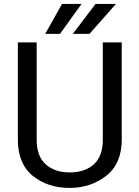

<svg xmlns="http://www.w3.org/2000/svg" viewBox="-20 -921 688 951"><path d="M489.3 -710.9H583V-230Q583 -109.9 505.9 -50Q428.7 9.8 325.2 9.8Q216.3 9.8 142.3 -50Q68.4 -109.9 68.4 -230V-710.9H161.6V-230Q161.6 -146.5 206.8 -106.7Q252 -66.9 325.2 -66.9Q399.4 -66.9 444.3 -106.7Q489.3 -146.5 489.3 -230ZM340.8 -753.4 453.1 -901.4H554.2L423.3 -753.4ZM204.1 -753.4 287.1 -901.4H383.8L277.3 -753.4Z"/></svg>

Font: Roboto21382017
Style: Regular
Weight: 400
Designer: Christian Robertson
Foundry: Google
Version: Version 2.138; 2017